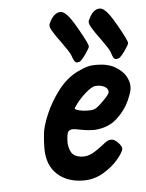

<svg xmlns="http://www.w3.org/2000/svg" viewBox="-47 -630 507 668"><g transform="rotate(-5 207.0 -295.5)"><path d="M92 -123Q92 -146 95 -174Q97 -198 114.5 -240Q132 -282 162.5 -322Q193 -362 234 -381Q253 -390 266 -393.5Q279 -397 296 -397Q337 -397 362.5 -382Q388 -367 398.5 -348Q409 -329 409 -315V-310V-307Q409 -295 395 -263Q381 -231 350.5 -203Q320 -175 272 -172Q248 -172 225.5 -176.5Q203 -181 197 -181Q182 -181 178 -170Q174 -159 174 -133Q177 -105 189.5 -94Q202 -83 226 -83Q238 -83 254 -90Q270 -98 292 -115Q304 -125 311 -129Q318 -133 328 -133Q337 -133 349 -121Q361 -109 362 -98Q360 -86 340 -62Q320 -38 288 -19Q256 0 219 0Q162 0 127 -32Q92 -64 92 -123ZM280 -245Q290 -250 310.5 -270.5Q331 -291 332 -299Q332 -309 323.5 -315.5Q315 -322 300 -324H289Q276 -324 251.5 -302.5Q227 -281 209 -253Q210 -248 224 -244.5Q238 -241 254 -241Q273 -241 280 -245ZM232 -411Q226 -411 222 -417.5Q218 -424 213 -439Q209 -449 184 -484Q163 -512 153 -529.5Q143 -547 149 -555Q156 -572 166.5 -581.5Q177 -591 188 -591Q199 -591 208 -581Q220 -573 248.5 -522.5Q277 -472 277 -463Q277 -458 263 -438Q249 -418 241 -413ZM369 -411Q362 -411 358.5 -417Q355 -423 350 -439Q346 -449 321 -484Q300 -512 290 -529.5Q280 -547 286 -555Q302 -591 325 -591Q336 -591 345 -581Q357 -573 385.5 -522.5Q414 -472 414 -463Q414 -458 400 -438Q386 -418 378 -413Z"/></g></svg>

Font: Caveat
Style: Bold
Weight: 700
Designer: Pablo Impallari
Foundry: Pablo Impallari
Version: Version 1.500; ttfautohint (v1.6)